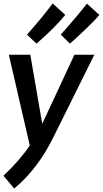

<svg xmlns="http://www.w3.org/2000/svg" viewBox="-20 -836 594 1109"><path d="M62 253Q201 138 293 -53L525 -520H410L224 -121L155 -520H31L152 4Q94 91 0 179ZM191 -584Q298 -677 357 -750L284 -816Q229 -741 136 -636ZM384 -584Q406 -603 471 -664Q521 -711 554 -750L482 -815Q429 -746 331 -636Z"/></svg>

Font: Brisa Sans Medium
Style: Italic
Weight: 600
Italic angle: -8°
Designer: Dalton Maag Ltd
Foundry: Dalton Maag Ltd
Version: Version 1.101;July 10, 2019;FontCreator 11.5.0.2425 64-bit